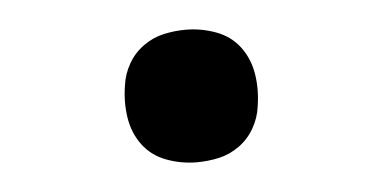

<svg xmlns="http://www.w3.org/2000/svg" viewBox="-29 -480 558 280"><g transform="rotate(-5 250.0 -340.0)"><path d="M250 -243Q227 -243 205.5 -251Q184 -259 171 -276.5Q158 -294 154.5 -317Q151 -340 155 -364Q157 -380 165.5 -395Q174 -410 188 -420Q202 -430 218 -433.5Q234 -437 250 -437Q273 -437 294.5 -429Q316 -421 329 -403.5Q342 -386 345.5 -363Q349 -340 345 -316Q343 -300 334.5 -285Q326 -270 312 -260Q298 -250 282 -246.5Q266 -243 250 -243Z"/></g></svg>

Font: Iosevka Slab Oblique
Style: Bold
Weight: 700
Italic angle: -9°
Monospace: yes
Designer: Belleve Invis
Foundry: Belleve Invis
Version: Version 11.1.1; ttfautohint (v1.8.3)